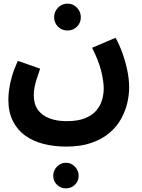

<svg xmlns="http://www.w3.org/2000/svg" viewBox="-20 -576 781 1057"><path d="M26 -28Q26 -51 30 -82Q34 -113 45 -152.5Q56 -192 78 -241L201 -198Q190 -167 182 -141.5Q174 -116 170 -94.5Q166 -73 166 -52Q166 -3 188.5 28.5Q211 60 252 75.5Q293 91 347 91Q409 91 449 74.5Q489 58 511 31.5Q533 5 542 -26.5Q551 -58 551 -88Q551 -129 537 -185.5Q523 -242 487 -313L616 -368Q636 -333 653 -286.5Q670 -240 680.5 -190Q691 -140 691 -95Q691 -55 681 -10.5Q671 34 647.5 77Q624 120 584 154.5Q544 189 485 210Q426 231 344 231Q278 231 220.5 216.5Q163 202 119.5 171Q76 140 51 90.5Q26 41 26 -28ZM352 -408Q321 -408 299.5 -429Q278 -450 278 -481Q278 -512 299.5 -534Q321 -556 352 -556Q382 -556 403.5 -534Q425 -512 425 -481Q425 -450 403.5 -429Q382 -408 352 -408ZM343 461Q314 461 293.5 441Q273 421 273 392Q273 363 293.5 341.5Q314 320 343 320Q372 320 392.5 341.5Q413 363 413 392Q413 421 392.5 441Q372 461 343 461Z"/></svg>

Font: Farlight84_Sys_V01
Style: Bold
Weight: 700
Designer: Monotype Design Team, Nadine Chahine and Nizar Qandah
Foundry: Monotype Imaging Inc.
Version: Version 2.004;October 31, 2024;FontCreator 14.0.0.2814 64-bi